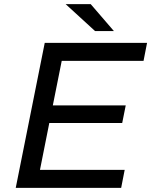

<svg xmlns="http://www.w3.org/2000/svg" viewBox="-20 -907 730 927"><path d="M173 -87H582L565 0H56L196 -700H690L673 -613H278L235 -398H587L570 -313H218ZM439 -757 297 -887H418L530 -757Z"/></svg>

Font: Montserrat Medium
Style: Italic
Weight: 500
Italic angle: -11.3°
Designer: Julieta Ulanovsky
Foundry: Julieta Ulanovsky
Version: Version 9.000; ttfautohint (v1.8.4.7-5d5b)